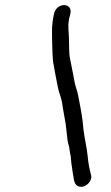

<svg xmlns="http://www.w3.org/2000/svg" viewBox="-20 -670 435 755"><path d="M193 -618 191 -609C182 -568 185 -537 185 -504C186 -483 186 -433 191 -415C194 -395 203 -350 207 -330C211 -306 220 -290 224 -267C227 -243 234 -209 238 -184L243 -142C244 -126 246 -113 249 -103C254 -88 254 -71 258 -56C260 -41 260 -26 263 -13C265 1 265 5 268 20C271 38 272 57 289 63C315 72 345 42 338 18C332 -4 327 -29 325 -54C321 -93 313 -122 308 -162C305 -206 296 -250 288 -291C284 -316 275 -331 272 -355C268 -376 259 -422 255 -442C251 -456 252 -506 251 -521C251 -541 246 -568 251 -591C251 -597 254 -603 255 -609L257 -618C261 -636 250 -650 232 -650C214 -650 197 -636 193 -618Z"/></svg>

Font: Electronic
Style: SeBdIt
Weight: 600
Version: Version 1.011